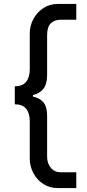

<svg xmlns="http://www.w3.org/2000/svg" viewBox="-20 -795 440 974"><path d="M272 159Q232 159 200 138.5Q168 118 149.5 83.5Q131 49 131 9V-180Q131 -221 112.5 -243.5Q94 -266 55 -266V-357Q94 -357 112.5 -380Q131 -403 131 -444V-624Q131 -665 149.5 -699Q168 -733 200 -754Q232 -775 272 -775H367V-695H289Q257 -695 238 -677Q219 -659 219 -616V-414Q219 -369 200.5 -345Q182 -321 147 -313V-305Q182 -298 200.5 -275.5Q219 -253 219 -209V0Q219 34 238 56.5Q257 79 289 79H367V159Z"/></svg>

Font: Inclusive Sans
Style: Regular
Weight: 400
Designer: Olivia King
Foundry: Olivia King
Version: Version 2.004